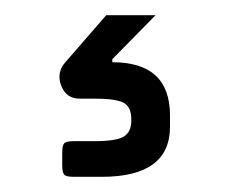

<svg xmlns="http://www.w3.org/2000/svg" viewBox="-20 -40 302 253"><path d="M128 42Q204 42 204 112V127Q204 193 114 193H77Q67 193 64.5 190Q62 187 62 178V161Q62 152 64.5 149Q67 146 77 146H105Q133 146 143 140Q153 134 153 119V117Q153 101 143 95.5Q133 90 105 90H85Q67 90 60.5 72.5Q54 55 67 41L120 -20H185L128 38Z"/></svg>

Font: Rajdhani Semibold
Style: Regular
Weight: 600
Designer: Satya Rajpurohit, Jyotish Sonowal
Foundry: Indian Type Foundry
Version: Version 1.200;PS 1.0;hotconv 1.0.78;makeotf.lib2.5.61930; tt